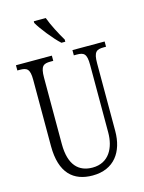

<svg xmlns="http://www.w3.org/2000/svg" viewBox="-137 -1011 823 1100"><g transform="rotate(-15 274.5 -460.5)"><path d="M296 -771H319V-784C296 -822 262 -886 246 -931H175V-921C194 -886 256 -807 296 -771ZM273 10C401 10 463 -80 463 -203V-604C463 -673 480 -683 524 -683H537V-714H346V-683H362C406 -683 422 -673 422 -606V-205C422 -116 382 -34 284 -34C203 -34 148 -84 148 -210V-603C148 -673 165 -683 208 -683H224V-714H11V-683H25C68 -683 85 -673 85 -607V-215C85 -54 160 10 273 10Z"/></g></svg>

Font: Noto Serif Tamil ExtraCondensed Light
Style: Italic
Weight: 300
Width: 2
Italic angle: -12°
Designer: Indian Type Foundry, Tom Grace, and the Monotype Design Team
Foundry: Monotype Imaging Inc.
Version: Version 2.003